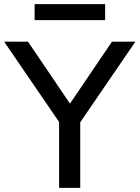

<svg xmlns="http://www.w3.org/2000/svg" viewBox="-20 -906 673 926"><path d="M265 0V-367L284 -290L0 -705H115L317 -407H318L520 -705H633L349 -290L367 -367V0ZM147 -809V-886H487V-809Z"/></svg>

Font: Nunito Sans 7pt Medium
Style: Regular
Weight: 500
Designer: Vernon Adams
Foundry: Vernon Adams
Version: Version 3.101;gftools[0.9.27]